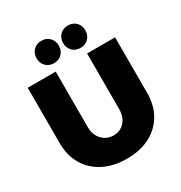

<svg xmlns="http://www.w3.org/2000/svg" viewBox="-211 -1070 1166 1235"><g transform="rotate(-30 372.5 -452.5)"><path d="M375 -159Q425 -159 457 -194.5Q489 -230 489 -290V-701H697V-290Q697 -198 657.5 -129.5Q618 -61 545 -23.5Q472 14 375 14Q277 14 203 -23.5Q129 -61 88.5 -129.5Q48 -198 48 -290V-701H256V-290Q256 -231 290 -195Q324 -159 375 -159ZM357 -836Q357 -800 334 -776.5Q311 -753 274 -753Q238 -753 215 -776.5Q192 -800 192 -836Q192 -872 215 -895.5Q238 -919 274 -919Q311 -919 334 -895.5Q357 -872 357 -836ZM554 -836Q554 -800 531 -776.5Q508 -753 471 -753Q435 -753 412 -776.5Q389 -800 389 -836Q389 -872 412 -895.5Q435 -919 471 -919Q508 -919 531 -895.5Q554 -872 554 -836Z"/></g></svg>

Font: #9Slide03 Montserrat ExtraBold
Style: Regular
Weight: 800
Designer: Julieta Ulanovsky
Foundry: Julieta Ulanovsky
Version: Version 6.001